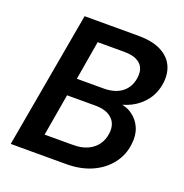

<svg xmlns="http://www.w3.org/2000/svg" viewBox="-126 -813 885 925"><g transform="rotate(20 316.0 -350.0)"><path d="M28 0 152 -700H427Q498 -700 542.5 -678Q587 -656 606 -617.5Q625 -579 619 -529Q612 -476 583.5 -438Q555 -400 513 -378.5Q471 -357 423 -353L440 -364Q485 -363 518 -340.5Q551 -318 566.5 -281.5Q582 -245 576 -200Q570 -142 535 -96.5Q500 -51 443 -25.5Q386 0 312 0ZM166 -98H312Q354 -98 384.5 -111.5Q415 -125 434 -150.5Q453 -176 457 -211Q463 -258 434 -285.5Q405 -313 348 -313H203ZM220 -404H357Q416 -404 451.5 -432Q487 -460 493 -510Q497 -540 487 -560.5Q477 -581 453 -592.5Q429 -604 390 -604H254Z"/></g></svg>

Font: DM Sans 11pt SemiBold
Style: Italic
Weight: 600
Italic angle: -10°
Version: Version 4.004;gftools[0.9.30]